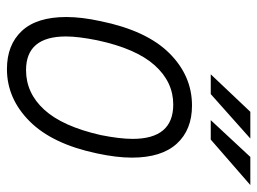

<svg xmlns="http://www.w3.org/2000/svg" viewBox="-114 -616 741 553"><g transform="rotate(90 256.5 -339.5)"><path d="M29 -160Q29 -204 41 -259Q68 -391 133 -456.5Q198 -522 284 -522Q354 -522 394 -478Q434 -434 434 -349Q434 -305 422 -249Q395 -120 329.5 -54.5Q264 11 179 11Q109 11 69 -32Q29 -75 29 -160ZM369 -259Q380 -314 380 -351Q380 -468 281 -468Q216 -468 168 -414.5Q120 -361 96 -249Q85 -194 85 -159Q85 -44 182 -44Q248 -44 296 -96.5Q344 -149 369 -259ZM302 -690H379L251 -576H194ZM432 -690H513L382 -576H326Z"/></g></svg>

Font: Decalotype Light Italic
Style: Regular
Weight: 300
Italic angle: -12°
Designer: Alfredo Marco Pradil
Foundry: Alfredo Marco Pradil
Version: Version 1.0